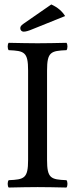

<svg xmlns="http://www.w3.org/2000/svg" viewBox="-20 -839 337 861"><path d="M191 -122V-523C191 -606 208 -611 278 -614C284 -620 284 -641 278 -647C234 -646 187 -645 148 -645C115 -645 66 -646 19 -647C13 -641 13 -620 19 -614C89 -611 106 -606 106 -523V-122C106 -39 89 -34 19 -31C13 -25 13 -4 19 2C64 1 113 0 149 0C185 0 233 1 278 2C284 -4 284 -25 278 -31C208 -34 191 -39 191 -122ZM210 -819 86 -733C73 -724 71 -719 71 -712C71 -704 77 -697 86 -697C95 -697 107 -700 128 -709L272 -767C259 -788 239 -806 210 -819Z"/></svg>

Font: Libertinus Serif
Style: Regular
Weight: 400
Designer: Philipp H. Poll, Khaled Hosny
Foundry: Caleb Maclennan
Version: Version 7.050;RELEASE